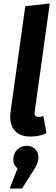

<svg xmlns="http://www.w3.org/2000/svg" viewBox="-20 -777 324 1115"><path d="M269 -756.8 182.1 -132.8Q179.2 -113.8 184.3 -106Q189.5 -98.1 203.1 -98.1Q215.8 -98.1 231.9 -103L250 -2.9Q206.5 16.1 157.2 16.1Q92.8 16.1 62.3 -22.5Q31.7 -61 42 -133.8L127 -741.2ZM134.8 69.8Q165 69.8 184.1 88.4Q203.1 106.9 203.1 134.8Q203.1 156.2 194.8 175.8Q186.5 195.3 165 228L107.9 317.9H36.1L82 201.2Q57.1 181.2 57.1 149.9Q57.1 114.7 79.6 92.3Q102.1 69.8 134.8 69.8Z"/></svg>

Font: FiraGO SemiBold
Style: Italic
Weight: 600
Italic angle: -8°
Designer: bBox Type GmbH
Foundry: bBox Type GmbH
Version: Version 1.001;PS 001.001;hotconv 1.0.88;makeotf.lib2.5.64775